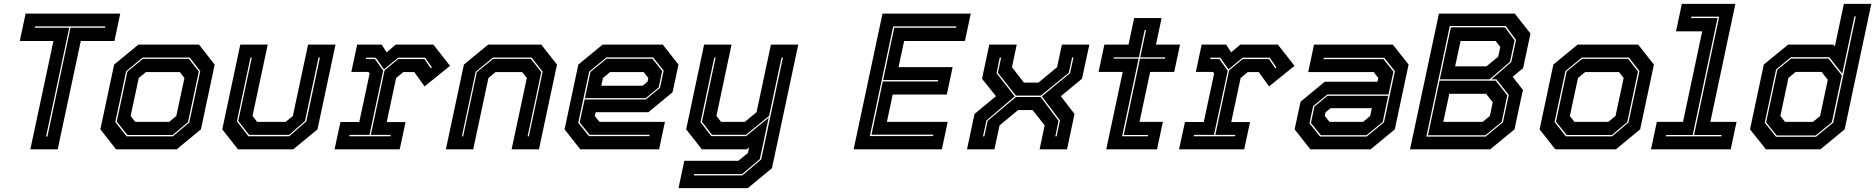

<svg xmlns="http://www.w3.org/2000/svg" viewBox="-20 -770 9669 990"><path d="M136.5 0 255.5 -558.5H82L112 -700H600L570 -558.5H396.5L277.5 0ZM217.5 -66H224.5L343.5 -627H521.5L523 -634H161L159.5 -627H337Z M578.5 0 497.5 -103 568.5 -437 693.5 -540H1006L1087 -437L1016 -103L891 0ZM633 -67H871.5L956 -138.5L1012.5 -403.5L958 -473.5H715.5L630.5 -403L574.5 -141ZM637 -74 582 -143 637 -401 716.5 -466.5H954L1005 -401.5L949.5 -140.5L870.5 -74ZM677.5 -141.5H852L889 -172L931 -368L907 -398.5H732.5L695.5 -368L653.5 -172Z M1207 0 1126 -103 1219 -540H1360.5L1282 -172L1306 -141.5H1453L1490 -172L1568.5 -540H1710L1617 -103L1492 0ZM1260.5 -67.5H1471.5L1559.5 -144L1629.5 -473.5H1622.5L1552.5 -146L1470.5 -74.5H1264.5L1208.5 -146.5L1278.5 -473.5H1271.5L1201.5 -144.5Z M1705 0 1735.5 -141H1832.5L1886 -391.5L1880 -399H1791.5L1821.5 -540H1948L1973.5 -500L2020.5 -540H2214.5L2300.5 -430.5L2169 -324.5L2116 -398.5H2059.5L2022.5 -368L1974 -140.5H2071L2041 0ZM1781 -67.5H1993.5L1995 -74.5H1892L1963 -407L2033.5 -465.5H2168.5L2201 -418L2207 -422.5L2172.5 -472.5H2033L1960 -412.5L1917.5 -472.5H1867.5L1866 -465.5H1913L1956 -405.5L1885 -74.5H1782.5Z M2279 0 2372 -437 2497 -540H2771L2852 -437L2759 0H2618L2696.5 -368L2672.5 -398.5H2535.5L2498.5 -368L2420 0ZM2361.5 -67H2368L2438.5 -397.5L2522.5 -466.5H2717L2771 -398.5L2700.5 -67H2707L2778 -400.5L2721 -473.5H2521.5L2432.5 -399.5Z M3397.5 -540 3478.5 -437 3448 -294.5 3323.5 -191.5H3051.5L3047 -172L3071 -141.5H3408.5L3378.5 0H2972L2891 -103L2962 -437L3087 -540ZM3343.5 -467 3394.5 -404 3376.5 -319.5 3309.5 -264H2996L3024.5 -399L3108 -467ZM3347.5 -474H3107L3018 -401L2961.5 -137L3016.5 -68H3328L3329.5 -75H3020.5L2969 -139L2994.5 -257H3310L3383 -317L3402 -406ZM3298.5 -398.5H3126L3089 -368L3080.5 -328H3293.5L3319 -349L3323 -368Z M3599 0 3518 -103 3610.5 -540H3752L3674 -172L3698 -141.5H3820.5L3881 -191.5L3955 -540H4096L3960.5 97L3836 200H3478.5L3508.5 59H3787.5L3836.5 18.5L3842.5 -10L3830.5 0ZM3558 134.5H3807.5L3905 52L4017 -473.5H4010L3945.5 -172.5L3826.5 -75H3651.5L3599.5 -142L3670 -473.5H3663L3592 -140L3647.5 -68H3827.5L3943.5 -163.5L3898 50L3806.5 127.5H3559.5Z M4381.5 0 4530.5 -700H4985.5L4955.5 -558.5H4642L4613 -424H4892L4862 -282.5H4583L4553 -141.5H4866.5L4836.5 0ZM4465 -68.5H4791L4792.5 -75.5H4473.5L4532 -350H4816L4817.5 -357H4533.5L4591 -627H4910L4911.5 -634H4585.5Z M4966 0 5005 -182.5 5115.5 -274 5043.5 -364 5081 -540H5222.5L5198 -423.5L5259.5 -344H5334.5L5430.5 -423.5L5455.5 -540H5597L5559 -364L5450 -274L5520.5 -182.5L5482 0H5340.5L5366.5 -123.5L5304.5 -202.5H5229.5L5134 -123.5L5107.5 0ZM5048.5 -67H5055.5L5072.5 -147L5218.5 -270H5345.5L5438 -147L5421.5 -67H5428L5445.5 -149L5352 -273L5497.5 -393L5515 -473.5H5508L5491 -395L5347 -277H5218L5125.5 -395L5142 -473.5H5135L5118.5 -393L5212 -273L5066.5 -149Z M5684 0 5769 -399H5644.5L5674.5 -540H5799L5828 -677H5969.5L5940.5 -540H6064.5L6034.5 -399H5910.5L5855.5 -141.5H5976L5946 0ZM5766 -67.5H5898.5L5900 -74H5774.5L5858 -467.5H5986.5L5988 -474.5H5859.5L5889 -614.5H5882L5852.5 -474.5H5723.5L5722 -468H5851Z M6059.5 0 6090 -141H6187L6240.5 -391.5L6234.5 -399H6146L6176 -540H6302.5L6328 -500L6375 -540H6569L6655 -430.5L6523.5 -324.5L6470.5 -398.5H6414L6377 -368L6328.5 -140.5H6425.5L6395.5 0ZM6135.5 -67.5H6348L6349.5 -74.5H6246.5L6317.5 -407L6388 -465.5H6523L6555.5 -418L6561.5 -422.5L6527 -472.5H6387.5L6314.5 -412.5L6272 -472.5H6222L6220.5 -465.5H6267.5L6310.5 -405.5L6239.5 -74.5H6137Z M6736.5 0 6655.5 -103 6686 -245.5 6810.5 -348.5H7082.5L7087 -368L7063 -398.5H6725.5L6755.5 -540H7162L7243 -437L7172 -103L7047 0ZM6790.5 -73 6739.5 -136 6757.5 -220.5 6824.5 -276H7138L7109.5 -141L7026 -73ZM6786.5 -66H7027L7116 -139L7172.5 -403L7117.5 -472H6806L6804.5 -465H7113.5L7165 -401L7139.5 -283H6824L6751 -223L6732 -134ZM6835.5 -141.5H7008L7045 -172L7053.5 -212H6840.5L6815 -191L6811 -172Z M7250.5 0 7399.5 -700H7790.5L7871.5 -597L7833.5 -418.5L7779.5 -374L7832.5 -306.5L7789 -103L7664 0ZM7334.5 -65.5H7640L7729.5 -139.5L7759.5 -280.5L7696 -361H7670.5L7772.5 -450L7797 -564L7744 -636H7455.5ZM7343 -72.5 7402.5 -354H7692L7752 -278.5L7723 -141.5L7639 -72.5ZM7404 -361 7461 -629H7740L7789.5 -562L7766 -452L7661 -361ZM7422 -141.5H7625L7662 -172L7677 -242.5L7642.5 -286.5H7453ZM7483 -428H7644.5L7705 -477.5L7716 -528L7692 -558.5H7511Z M7999.5 0 7918.5 -103 7989.5 -437 8114.5 -540H8427L8508 -437L8437 -103L8312 0ZM8054 -67H8292.5L8377 -138.5L8433.5 -403.5L8379 -473.5H8136.5L8051.5 -403L7995.5 -141ZM8058 -74 8003 -143 8058 -401 8137.5 -466.5H8375L8426 -401.5L8370.5 -140.5L8291.5 -74ZM8098.5 -141.5H8273L8310 -172L8352 -368L8328 -398.5H8153.5L8116.5 -368L8074.5 -172Z M8493 0 8523 -141.5H8658L8757 -608.5H8622L8652 -750H8928L8799 -141.5H8934L8904 0ZM8570 -67H8855.5L8857 -74H8715L8844.5 -684H8701L8699.5 -677H8836L8708 -74H8571.5Z M9366.5 0H9085.5L9003.5 -103L9074.5 -437L9200 -540H9433L9441 -530.5L9487.5 -750H9629L9491.5 -103ZM9342 -71.5H9141L9086.5 -139.5L9144.5 -410L9215.5 -468H9408L9477 -381L9425.5 -139.5ZM9328 -141.5 9365 -172 9404.5 -358.5 9373 -399H9238.5L9201.5 -368L9160 -172L9184 -141.5ZM9343.5 -64.5 9432.5 -137.5 9549 -685.5H9542L9479 -390L9412 -475H9214.5L9138 -412L9079.5 -137.5L9137.5 -64.5Z"/></svg>

Font: Tourney ExtraBold
Style: Italic
Weight: 800
Italic angle: -12°
Version: Version 1.015